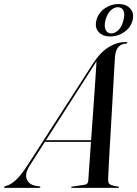

<svg xmlns="http://www.w3.org/2000/svg" viewBox="-74 -914 668 934"><path d="M70.5 -108.5Q45.5 -68.5 56.2 -42Q67 -15.5 100 -10L117 -7.5Q120 -7.5 121.2 -6.5Q122.5 -5.5 122.5 -3.5Q122.5 -2 121 -1Q119.5 0 116.5 0H-48Q-51.5 0 -52.8 -0.8Q-54 -1.5 -54 -3Q-54 -5.5 -51.8 -6.8Q-49.5 -8 -45 -9.5Q-21.5 -15 4.5 -39.5Q30.5 -64 60.5 -111L377.5 -603.5Q414.5 -660.5 455 -685Q495.5 -709.5 538 -709.5Q542 -709.5 543.8 -708.5Q545.5 -707.5 545.5 -705.5Q545.5 -704 544.2 -703Q543 -702 539.5 -702Q517 -701.5 502.5 -685.8Q488 -670 485.5 -639.5Q485 -633 483 -599.8Q481 -566.5 478.2 -515.5Q475.5 -464.5 472 -404.8Q468.5 -345 465 -284.8Q461.5 -224.5 458.5 -172.2Q455.5 -120 453.8 -84.5Q452 -49 452 -39.5Q452 -30 454.8 -23.8Q457.5 -17.5 468 -13.5Q478.5 -9.5 499.5 -6.5Q505 -6 505 -3Q505 -2 503.8 -1Q502.5 0 500 0H276.5Q275 0 273.5 -1Q272 -2 272 -3Q272 -4.5 273 -5.2Q274 -6 276 -6L336 -15Q347 -16.5 350.8 -21.8Q354.5 -27 355.5 -36Q356 -46 358.5 -80.8Q361 -115.5 364.5 -166Q368 -216.5 372.2 -274.8Q376.5 -333 380.5 -391Q384.5 -449 388 -498.8Q391.5 -548.5 393.5 -582.5Q395.5 -616.5 396 -626H402.5Q402 -625 400.2 -622.8Q398.5 -620.5 394.8 -614.8Q391 -609 383 -596.5ZM137 -224 141 -232H400L400.5 -224ZM463 -736.5Q426 -736.5 406 -758.2Q386 -780 395 -815.5Q404 -851 435 -872.8Q466 -894.5 503 -894.5Q540 -894.5 559.8 -872.2Q579.5 -850 571 -815.5Q562 -780.5 531 -758.5Q500 -736.5 463 -736.5ZM499.5 -879Q481 -879 464 -862.8Q447 -846.5 439 -815.5Q431.5 -785.5 440 -768.5Q448.5 -751.5 467 -751.5Q486 -751.5 502.8 -768.5Q519.5 -785.5 526.5 -815.5Q534.5 -846 526.5 -862.5Q518.5 -879 499.5 -879Z"/></svg>

Font: Fraunces 120pt
Style: Italic
Weight: 400
Italic angle: -16°
Version: Version 1.000;[b76b70a41]